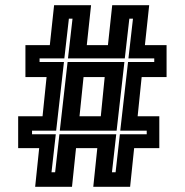

<svg xmlns="http://www.w3.org/2000/svg" viewBox="-20 -720 712 740"><path d="M115.5 0 131 -149H50V-272H144L159.5 -423H78V-546H172L188.5 -700H331L314.5 -546H396L412.5 -700H555L538.5 -546H622V-423H526L510.5 -272H594V-149H497L481.5 0H339.5L355 -149H273L257.5 0ZM210.5 -216.5 240.5 -481H459.5L429.5 -216.5ZM286.5 -272H368.5L383.5 -423H302ZM178.5 -56H192.5L209 -202.5H428L411.5 -56H425.5L442 -202.5H545.5V-216.5H443.5L473.5 -481H574.5V-495H475L492.5 -648H478.5L461 -495H242L259.5 -648H245.5L228 -495H132.5V-481H226.5L196.5 -216.5H103.5V-202.5H195Z"/></svg>

Font: Tourney Thin
Style: Bold
Weight: 700
Version: Version 1.015